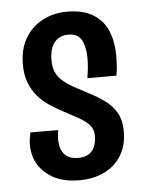

<svg xmlns="http://www.w3.org/2000/svg" viewBox="-45 -571 467 618"><g transform="rotate(-5 189.0 -262.0)"><path d="M187 10Q139 10 106 -7Q73 -24 55.5 -52.5Q38 -81 38 -118Q38 -128 39.5 -137.5Q41 -147 43 -157H133Q132 -150 131 -142.5Q130 -135 130 -128Q130 -109 135.5 -94.5Q141 -80 154 -71Q167 -62 190 -62Q211 -62 224 -70.5Q237 -79 243 -94Q249 -109 249 -128Q249 -150 236 -164Q223 -178 201 -190Q179 -202 153 -216Q132 -227 111 -241Q90 -255 74 -273.5Q58 -292 48 -317.5Q38 -343 38 -376Q38 -427 59 -462Q80 -497 115.5 -515.5Q151 -534 194 -534Q246 -534 278.5 -514Q311 -494 325.5 -459Q340 -424 340 -376Q340 -367 339.5 -357Q339 -347 338 -336.5Q337 -326 335 -315H241Q244 -332 245.5 -348Q247 -364 247 -379Q247 -415 235 -437.5Q223 -460 192 -460Q173 -460 159.5 -451.5Q146 -443 138.5 -426Q131 -409 131 -383Q131 -359 138.5 -343Q146 -327 160 -315Q174 -303 193 -292Q217 -279 243 -265.5Q269 -252 292 -235.5Q315 -219 329 -194.5Q343 -170 343 -134Q343 -89 323 -56.5Q303 -24 268 -7Q233 10 187 10Z"/></g></svg>

Font: Truculenta SemiBold
Style: Regular
Weight: 600
Version: Version 1.002